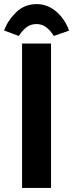

<svg xmlns="http://www.w3.org/2000/svg" viewBox="-72 -925 360 945"><path d="M36.6 0H179.2V-710.9H36.6ZM20.5 -748Q38.6 -775.9 59.1 -791.3Q79.6 -806.6 107.4 -806.6Q134.8 -806.6 155.3 -791Q175.8 -775.4 192.9 -748L268.1 -774.4Q248 -830.6 205.3 -867.7Q162.6 -904.8 108.4 -904.8Q47.9 -904.8 6.6 -863.8Q-34.7 -822.8 -51.8 -774.9Z"/></svg>

Font: Roboto Flex Super Cond Bold
Style: Regular
Weight: 700
Width: 3
Designer: Berlow after Robertson
Foundry: Google
Version: Version 3.000